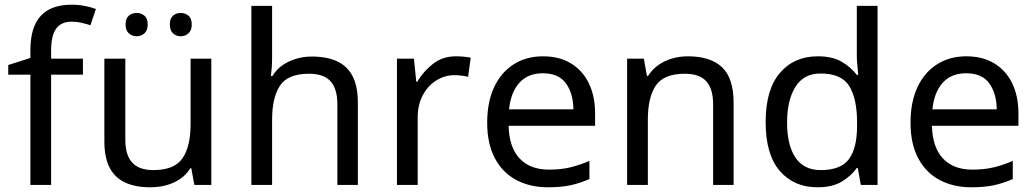

<svg xmlns="http://www.w3.org/2000/svg" viewBox="-20 -785 4394 815"><path d="M332 -468H197V0H109V-468H15V-509L109 -539V-570Q109 -639 129.5 -682Q150 -725 189 -745Q228 -765 283 -765Q315 -765 341.5 -759.5Q368 -754 387 -747L364 -678Q348 -683 327 -688Q306 -693 284 -693Q240 -693 218.5 -663.5Q197 -634 197 -571V-536H332Z M877 -536V0H805L792 -71H788Q771 -43 744 -25Q717 -7 685 1.5Q653 10 618 10Q554 10 510.5 -10.5Q467 -31 445 -74Q423 -117 423 -185V-536H512V-191Q512 -127 541 -95Q570 -63 631 -63Q720 -63 754.5 -113Q789 -163 789 -257V-536ZM513 -681Q513 -707 527 -718.5Q541 -730 560 -730Q579 -730 593 -718.5Q607 -707 607 -681Q607 -656 593 -643.5Q579 -631 560 -631Q541 -631 527 -643.5Q513 -656 513 -681ZM701 -681Q701 -707 714.5 -718.5Q728 -730 747 -730Q766 -730 780 -718.5Q794 -707 794 -681Q794 -656 780 -643.5Q766 -631 747 -631Q728 -631 714.5 -643.5Q701 -656 701 -681Z M1135 -537Q1135 -518 1133.5 -498Q1132 -478 1130 -462H1136Q1153 -490 1179 -508Q1205 -526 1237 -535.5Q1269 -545 1303 -545Q1368 -545 1411.5 -524.5Q1455 -504 1477 -461Q1499 -418 1499 -349V0H1412V-343Q1412 -408 1383 -440Q1354 -472 1292 -472Q1202 -472 1168.5 -421.5Q1135 -371 1135 -277V0H1047V-760H1135Z M1915 -546Q1930 -546 1947.5 -544.5Q1965 -543 1978 -540L1967 -459Q1954 -462 1938.5 -464Q1923 -466 1909 -466Q1868 -466 1832 -443.5Q1796 -421 1774.5 -380.5Q1753 -340 1753 -286V0H1665V-536H1737L1747 -438H1751Q1777 -482 1818 -514Q1859 -546 1915 -546Z M2285 -546Q2354 -546 2403.5 -516Q2453 -486 2479.5 -431.5Q2506 -377 2506 -304V-251H2139Q2141 -160 2185.5 -112.5Q2230 -65 2310 -65Q2361 -65 2400.5 -74.5Q2440 -84 2482 -102V-25Q2441 -7 2401 1.5Q2361 10 2306 10Q2230 10 2171.5 -21Q2113 -52 2080.5 -113.5Q2048 -175 2048 -264Q2048 -352 2077.5 -415Q2107 -478 2160.5 -512Q2214 -546 2285 -546ZM2284 -474Q2221 -474 2184.5 -433.5Q2148 -393 2141 -321H2414Q2413 -389 2382 -431.5Q2351 -474 2284 -474Z M2900 -546Q2996 -546 3045 -499.5Q3094 -453 3094 -349V0H3007V-343Q3007 -408 2978 -440Q2949 -472 2887 -472Q2798 -472 2764 -422Q2730 -372 2730 -278V0H2642V-536H2713L2726 -463H2731Q2749 -491 2775.5 -509.5Q2802 -528 2834 -537Q2866 -546 2900 -546Z M3450 10Q3350 10 3290 -59.5Q3230 -129 3230 -267Q3230 -405 3290.5 -475.5Q3351 -546 3451 -546Q3513 -546 3552.5 -523Q3592 -500 3617 -467H3623Q3622 -480 3619.5 -505.5Q3617 -531 3617 -546V-760H3705V0H3634L3621 -72H3617Q3593 -38 3553 -14Q3513 10 3450 10ZM3464 -63Q3549 -63 3583.5 -109.5Q3618 -156 3618 -250V-266Q3618 -366 3585 -419.5Q3552 -473 3463 -473Q3392 -473 3356.5 -416.5Q3321 -360 3321 -265Q3321 -169 3356.5 -116Q3392 -63 3464 -63Z M4082 -546Q4151 -546 4200.5 -516Q4250 -486 4276.5 -431.5Q4303 -377 4303 -304V-251H3936Q3938 -160 3982.5 -112.5Q4027 -65 4107 -65Q4158 -65 4197.5 -74.5Q4237 -84 4279 -102V-25Q4238 -7 4198 1.5Q4158 10 4103 10Q4027 10 3968.5 -21Q3910 -52 3877.5 -113.5Q3845 -175 3845 -264Q3845 -352 3874.5 -415Q3904 -478 3957.5 -512Q4011 -546 4082 -546ZM4081 -474Q4018 -474 3981.5 -433.5Q3945 -393 3938 -321H4211Q4210 -389 4179 -431.5Q4148 -474 4081 -474Z"/></svg>

Font: Noto Sans Canadian Aboriginal
Style: Regular
Weight: 400
Designer: Monotype Design Team, Typotheque's Kevin King
Foundry: Monotype Imaging Inc.
Version: Version 2.002